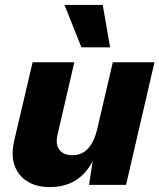

<svg xmlns="http://www.w3.org/2000/svg" viewBox="-20 -754 650 783"><path d="M429 -561H312L243 -734H399ZM440 -500H610L494 0H343L358 -97Q303 9 183 9Q101 9 59.5 -42.5Q18 -94 38 -181L113 -500H283L215 -206Q205 -166 222 -143.5Q239 -121 275 -121Q352 -121 377 -230Z"/></svg>

Font: Elaine Sans
Style: Bold Italic
Weight: 700
Italic angle: -13°
Designer: Wei Huang
Foundry: Wei Huang
Version: Version 2.001;December 24, 2019;FontCreator 12.0.0.2547 64-b